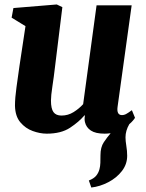

<svg xmlns="http://www.w3.org/2000/svg" viewBox="-20 -588 654 859"><path d="M189 10Q159 10 126.5 -1.8Q94 -13.5 71 -40.8Q48 -68 47 -115Q47 -149.5 53.8 -198Q60.5 -246.5 67 -292L94 -471L32 -509L40 -552L234 -568L259 -556L226 -288Q221 -244.5 214.5 -202.2Q208 -160 208 -138Q208 -102 219.2 -86.5Q230.5 -71 255 -71Q284.5 -71 309.2 -86.5Q334 -102 352 -122L412 -564H569L506 -110Q501 -73 526 -73Q534.5 -73 543 -77.2Q551.5 -81.5 570 -95L584 -61Q581.5 -56.5 575 -48.8Q568.5 -41 558.5 -32.5Q541.5 -3.5 541.5 26.5Q541.5 42 545.2 64.8Q549 87.5 549 109Q549 147 525.2 177.5Q501.5 208 464.5 227.2Q427.5 246.5 388.5 251L377.5 219.5Q399.5 211 410 198.5Q420.5 186 425 169Q428.5 156 429 140.5Q429.5 125 429.5 106.5Q429.5 70.5 444.5 48.2Q459.5 26 475 8Q461.5 10 448 10Q407.5 10 386.5 -4Q365.5 -18 360 -42Q357 -55 360 -71L358 -72Q333.5 -43 293.5 -16.5Q253.5 10 189 10Z"/></svg>

Font: Merriweather Black
Style: Italic
Weight: 900
Italic angle: -7.8°
Designer: Eben Sorkin
Foundry: Eben Sorkin
Version: Version 2.200;gftools[0.9.31]